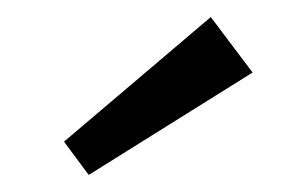

<svg xmlns="http://www.w3.org/2000/svg" viewBox="-20 -743 354 225"><path d="M276 -658 84 -538 55 -577 227 -723Z"/></svg>

Font: Exo 2
Style: Regular
Weight: 400
Designer: Natanael Gama
Version: Version 1.001;PS 001.001;hotconv 1.0.70;makeotf.lib2.5.58329